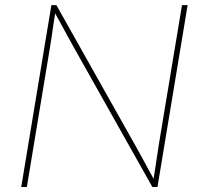

<svg xmlns="http://www.w3.org/2000/svg" viewBox="-20 -748 805 768"><path d="M64.9 0 185.5 -727.5H205.6L516.1 -175.3Q530.8 -149.9 544.4 -124.5Q558.1 -99.1 571.8 -74Q585.4 -48.8 599.6 -23.4H592.8Q597.2 -48.8 600.8 -74Q604.5 -99.1 608.4 -124.5Q612.3 -149.9 616.2 -175.3L708 -727.5H730.5L609.9 0H589.4L279.3 -551.3Q265.1 -576.7 251.2 -602.1Q237.3 -627.4 223.6 -652.8Q210 -678.2 195.8 -703.6H202.1Q197.8 -678.2 194.1 -652.8Q190.4 -627.4 186.8 -602.1Q183.1 -576.7 178.7 -551.3L87.4 0Z"/></svg>

Font: Inter 16pt Thin
Style: Italic
Weight: 250
Italic angle: -9.3988°
Version: Version 4.001;git-66647c0bb